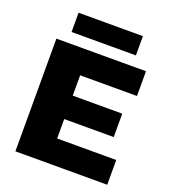

<svg xmlns="http://www.w3.org/2000/svg" viewBox="-149 -947 943 1057"><g transform="rotate(20 322.5 -418.0)"><path d="M63 0V-660.2H587.9V-515.1H254.9V-396H544.9V-258.8H254.9V-145H601.1V0ZM128.9 -723.1V-835.9H505.9V-723.1Z"/></g></svg>

Font: Human Sans Black
Style: Regular
Weight: 800
Designer: Tim Radville
Foundry: Continuum
Version: Version 1.000;FEAKit 1.0